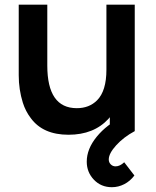

<svg xmlns="http://www.w3.org/2000/svg" viewBox="-20 -560 666 820"><path d="M458 239.5Q411.5 239.5 381 207.5Q350.5 175.5 350.5 130.5Q350.5 76 393.2 23.8Q436 -28.5 503 -60.5L555.5 0Q508 25.5 476.2 60.5Q444.5 95.5 444.5 121Q444.5 133.5 453 142Q461.5 150.5 473.5 150.5Q492 150.5 510.5 133L554 189.5Q536 213.5 510.8 226.5Q485.5 239.5 458 239.5ZM272.5 15.5Q163.5 15.5 111.5 -55.5Q89 -85 77.5 -121.5Q60 -177.5 60 -238.5V-540H182V-280Q182 -98 308 -98Q361 -98 394.5 -131.5Q434.5 -171.5 434.5 -262.5L506 -232Q506 -121 443.5 -52.8Q381 15.5 272.5 15.5ZM555.5 0H449V-167.5H434.5V-540H555.5Z"/></svg>

Font: Vortex Mix
Style: Bold
Weight: 700
Designer: Mikhail Sharanda
Foundry: Mikhail Sharanda
Version: Version 4.504;Glyphs 3.1.2 (3151)